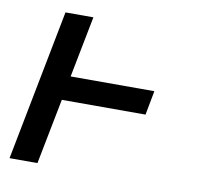

<svg xmlns="http://www.w3.org/2000/svg" viewBox="-65 -597 680 664"><g transform="rotate(10 275.0 -265.0)"><path d="M10 0 113 -530H211L169 -315H463L447 -230H153L108 0Z"/></g></svg>

Font: Lode Dark Term
Style: Bold Italic
Weight: 700
Italic angle: -11°
Monospace: yes
Designer: Belleve Invis
Foundry: Belleve Invis
Version: Version 29.2.0